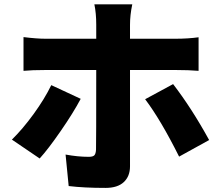

<svg xmlns="http://www.w3.org/2000/svg" viewBox="-20 -831 1040 905"><path d="M221.7 -429.7 360.4 -365.2Q325.2 -298.8 266.1 -213.4Q207 -127.9 167 -84L36.1 -172.9Q86.9 -222.7 138.7 -293.9Q190.4 -365.2 221.7 -429.7ZM808.6 -501H592.8V-46.9Q592.8 0 563.5 27.3Q534.2 54.7 477.5 54.7Q375 54.7 303.7 45.9L289.1 -102.5Q346.7 -91.8 398.4 -91.8Q418 -91.8 424.8 -99.1Q431.6 -106.4 432.6 -126Q433.6 -154.3 433.6 -501H194.3Q129.9 -501 90.8 -497.1V-656.2Q153.3 -648.4 194.3 -648.4H433.6V-714.8Q433.6 -768.6 424.8 -810.5H603.5Q592.8 -760.7 592.8 -713.9V-648.4H807.6Q866.2 -648.4 916 -655.3V-497.1Q870.1 -501 808.6 -501ZM664.1 -363.3 795.9 -434.6Q883.8 -320.3 965.8 -170.9L824.2 -92.8Q737.3 -266.6 664.1 -363.3Z"/></svg>

Font: Gen Shin Gothic Heavy
Style: Bold
Weight: 900
Designer: [Source Han Sans]
Ryoko NISHIZUKA  (kana & ideographs); Paul D. Hunt (Latin, Greek & Cyrillic); Wenlong ZHANG  (bopomofo
Version: Version 1.002.20150607